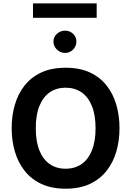

<svg xmlns="http://www.w3.org/2000/svg" viewBox="-20 -1117 780 1142"><path d="M555 -1096.6H176.2V-1011.1H555ZM297.9 -869.5Q297.9 -842.1 318.7 -822.1Q339.4 -802.2 367.1 -802.2Q395 -802.2 414.7 -822.1Q434.3 -842.1 434.3 -869.5Q434.3 -897.2 414.7 -916Q395 -934.7 367.1 -934.7Q339.4 -934.7 318.7 -916Q297.9 -897.2 297.9 -869.5ZM370.2 -714.1Q286 -714.1 225.3 -685.8Q164.7 -657.4 125.7 -607.6Q86.6 -557.7 68 -492.7Q49.3 -427.7 49.3 -354.6Q49.3 -281.7 68.1 -216.6Q87 -151.5 126 -101.6Q165 -51.7 225.7 -23.2Q286.3 5.4 370.2 5.4Q454.2 5.4 514.8 -23.2Q575.5 -51.7 614.5 -101.6Q653.5 -151.5 672.2 -216.6Q690.8 -281.7 690.8 -354.6Q690.8 -427.7 672.2 -492.7Q653.5 -557.7 614.7 -607.6Q575.8 -657.4 515.2 -685.8Q454.5 -714.1 370.2 -714.1ZM370.2 -595.4Q424.8 -595.4 464.7 -568Q504.5 -540.5 526.4 -486.9Q548.4 -433.2 548.4 -354.6Q548.4 -276.4 526.8 -222.6Q505.2 -168.8 465.2 -141.1Q425.1 -113.5 370.2 -113.5Q315.5 -113.5 275.6 -141.1Q235.6 -168.8 214.2 -222.4Q192.8 -276 192.8 -354.6Q192.8 -433.2 214.5 -486.9Q236.3 -540.5 276.1 -568Q316 -595.4 370.2 -595.4Z"/></svg>

Font: Estedad-FD VF
Style: Regular
Weight: 100
Designer: Amin Abedi
Version: Version 7.3